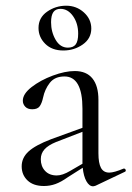

<svg xmlns="http://www.w3.org/2000/svg" viewBox="-20 -645 461 673"><path d="M415 -54Q419 -54 420.5 -49.5Q422 -45 418 -43L315 6Q309 8 306 8Q293 8 283 -9.5Q273 -27 270 -57L218 -24Q194 -7 174.5 0Q155 7 134 7Q97 7 76.5 -12.5Q56 -32 56 -62Q56 -92 80 -114Q104 -136 159 -157L269 -197V-264Q269 -377 206 -377Q172 -377 154.5 -354.5Q137 -332 131 -303Q127 -284 119.5 -273Q112 -262 93 -262Q77 -262 68.5 -271Q60 -280 60 -292Q60 -316 91 -340Q122 -364 165 -380Q208 -396 242 -396Q283 -396 304 -370Q325 -344 325 -295V-108Q325 -73 334 -56.5Q343 -40 363 -40Q380 -40 413 -54ZM269 -71V-76V-183L176 -147Q149 -136 136 -121.5Q123 -107 123 -87Q123 -62 138 -46Q153 -30 179 -30Q199 -30 226 -46ZM115 -547Q115 -583 145 -604Q175 -625 212 -625Q248 -625 274 -601.5Q300 -578 300 -545Q300 -510 270 -489Q240 -468 202 -468Q162 -468 138.5 -491.5Q115 -515 115 -547ZM254 -527Q254 -563 236 -588.5Q218 -614 192 -614Q175 -614 167 -602.5Q159 -591 159 -567Q159 -533 175 -505.5Q191 -478 218 -478Q237 -478 245.5 -489.5Q254 -501 254 -527Z"/></svg>

Font: Cormorant Garamond
Style: Regular
Weight: 400
Designer: Christian Thalmann (Catharsis Fonts)
Version: Version 3.000